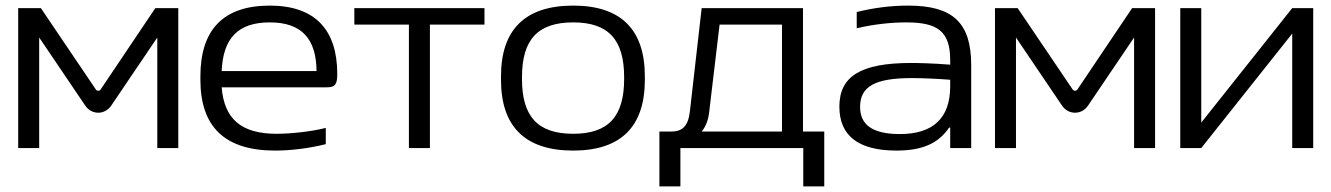

<svg xmlns="http://www.w3.org/2000/svg" viewBox="-20 -529 4757 686"><path d="M45 -500V0H120V-395L283 -154C306 -117 356 -117 379 -154L542 -395V0H617V-500H535L340 -210C336 -203 326 -203 322 -210L126 -500Z M1185 -265C1185 -422 1106 -509 944 -509C777 -509 696 -422 696 -256V-244C696 -77 782 9 963 9C1019 9 1085 1 1144 -14V-72C1093 -59 1020 -51 968 -51C842 -51 781 -104 772 -217H1148C1179 -217 1185 -230 1185 -265ZM772 -275C777 -393 831 -449 944 -449C1059 -449 1110 -389 1111 -275Z M1441 0H1516V-441H1711V-500H1246V-441H1441Z M1770 -256V-244C1770 -78 1855 9 2028 9C2200 9 2284 -78 2284 -244V-256C2284 -422 2200 -509 2028 -509C1855 -509 1770 -422 1770 -256ZM1845 -247V-253C1845 -386 1900 -449 2028 -449C2155 -449 2210 -386 2210 -253V-247C2210 -114 2155 -51 2028 -51C1900 -51 1845 -114 1845 -247Z M2378 -59H2336V137H2411V0H2850V137H2925V-59H2849V-500H2487L2445 -132C2439 -77 2417 -59 2378 -59ZM2487 -59C2502 -77 2511 -101 2514 -130L2551 -441H2774V-59Z M3225 -509C3163 -509 3101 -501 3041 -486V-428C3100 -442 3163 -449 3218 -449C3329 -449 3375 -418 3375 -314V-298C3309 -303 3262 -304 3235 -304C3053 -304 2979 -255 2979 -148C2979 -44 3047 9 3183 9C3276 9 3333 -17 3371 -73H3375V0H3450V-297C3450 -449 3383 -509 3225 -509ZM3053 -147C3053 -221 3108 -250 3238 -250C3271 -250 3325 -248 3375 -244V-221C3375 -107 3314 -50 3195 -50C3095 -50 3053 -85 3053 -147Z M3535 -500V0H3610V-395L3773 -154C3796 -117 3846 -117 3869 -154L4032 -395V0H4107V-500H4025L3830 -210C3826 -203 3816 -203 3812 -210L3616 -500Z M4197 0H4272L4597 -409V0H4672V-500H4597L4272 -91V-500H4197Z"/></svg>

Font: LT Wave Light
Style: Regular
Weight: 300
Designer: Daniel Lyons
Version: Version 2.5 (Glyphs App)